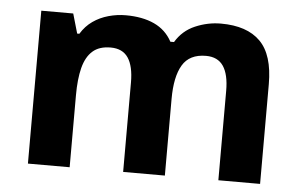

<svg xmlns="http://www.w3.org/2000/svg" viewBox="-44 -619 1070 683"><g transform="rotate(5 491.0 -278.0)"><path d="M719 -556Q812 -556 859.5 -508.5Q907 -461 907 -356V0H758V-319.4Q758 -377.7 738 -407.4Q718 -437 675.8 -437Q617 -437 592 -395Q567 -353 567 -273.5V0H418V-319.4Q418 -377.7 398 -407.4Q378 -437 335.5 -437Q294.5 -437 271 -416Q247.5 -395.1 237.2 -355Q227 -315 227 -256.8V0H78V-546H192L212.2 -476H220Q237 -504 262 -521.5Q286.9 -539 317.5 -547.5Q348 -556 379 -556Q439 -556 481 -536.5Q523 -517 545 -476H558Q583 -518 627.5 -537Q672 -556 719 -556Z"/></g></svg>

Font: Noto Sans Thaana
Style: Regular
Weight: 400
Designer: Monotype Design Team
Foundry: Monotype Imaging Inc.
Version: Version 2.001